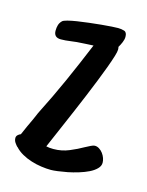

<svg xmlns="http://www.w3.org/2000/svg" viewBox="-77 -446 375 491"><g transform="rotate(15 111.0 -200.5)"><path d="M227.1 -54.7Q227.1 -45.9 219.7 -38.6Q212.4 -31.2 200.9 -25.6Q189.5 -20 175 -15.6Q160.6 -11.2 147 -8.5Q133.3 -5.9 121.8 -4.4Q110.4 -2.9 104 -2.9Q91.8 -2.9 78.1 -4.9Q64.5 -6.8 51.3 -11Q38.1 -15.1 26.4 -21.7Q14.6 -28.3 6.3 -37.6V-37.1Q2.4 -41 -1.2 -46.4Q-4.9 -51.8 -4.9 -58.6Q-4.9 -63 -1.5 -66.4Q2 -69.8 6.3 -71.3Q11.2 -83 16.6 -94.7Q22 -106.4 27.3 -117.7L34.7 -134.8Q60.5 -185.5 82.8 -235.4Q105 -285.2 127 -338.4L107.4 -337.4L83.5 -335.9L67.4 -334Q60.5 -333 54.4 -332.5Q48.3 -332 42 -332Q23.4 -332 23.4 -350.1Q23.4 -358.4 25.4 -365Q27.3 -371.6 32.7 -377Q35.2 -379.9 45.7 -382.6Q56.2 -385.3 70.3 -387.5Q84.5 -389.6 100.8 -391.6Q117.2 -393.6 132.3 -395Q147.5 -396.5 159.4 -397.2Q171.4 -397.9 176.3 -397.9Q185.1 -397.9 192.6 -395.5Q200.2 -393.1 200.2 -380.9Q200.2 -374 196.8 -366Q193.4 -357.9 189.5 -351.6Q190.4 -349.1 190.4 -344.2Q190.4 -338.9 186.5 -326.2Q182.6 -313.5 176 -295.4Q169.4 -277.3 160.6 -255.4Q151.9 -233.4 142.3 -210.4Q132.8 -187.5 123 -164.6Q113.3 -141.6 104.5 -121.6L77.1 -58.1Q85.4 -56.2 96.2 -56.2Q118.2 -56.2 137.9 -64.5Q157.7 -72.8 171.9 -81.1Q180.2 -85.4 186.5 -88.6Q192.9 -91.8 196.8 -91.8Q203.1 -91.8 208.7 -88.1Q214.4 -84.5 218.5 -78.9Q222.7 -73.2 224.9 -66.9Q227.1 -60.5 227.1 -54.7Z"/></g></svg>

Font: Just Another Hand
Style: Regular
Weight: 400
Designer: Astigmatic (AOETI)
Foundry: Astigmatic (AOETI)
Version: Version 1.001